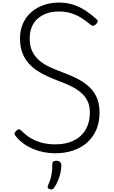

<svg xmlns="http://www.w3.org/2000/svg" viewBox="-20 -1168 884 1487"><path d="M407 19Q367 19 324.5 11.5Q282 4 241.5 -12.5Q201 -29 164.5 -54.5Q128 -80 100 -116Q92 -126 92.5 -134Q93 -142 105 -154Q116 -166 124.5 -167Q133 -168 149 -153Q180 -121 218.5 -98Q257 -75 304.5 -62.5Q352 -50 407 -50Q469 -50 519 -66.5Q569 -83 604 -115Q639 -147 657.5 -193Q676 -239 676 -297Q676 -350 657 -387.5Q638 -425 605 -452.5Q572 -480 528 -501.5Q484 -523 434 -541Q390 -558 347.5 -577Q305 -596 266.5 -621.5Q228 -647 198.5 -681.5Q169 -716 152 -762Q135 -808 135 -870Q135 -936 158.5 -987.5Q182 -1039 223 -1074.5Q264 -1110 318.5 -1129Q373 -1148 436 -1148Q501 -1148 552.5 -1130Q604 -1112 647 -1083Q690 -1054 728 -1019Q738 -1010 736.5 -1001.5Q735 -993 726 -983Q715 -972 705.5 -969Q696 -966 685 -974Q647 -1006 609.5 -1029.5Q572 -1053 529.5 -1066Q487 -1079 436 -1079Q384 -1079 342.5 -1064.5Q301 -1050 271 -1023Q241 -996 225.5 -957.5Q210 -919 210 -870Q210 -810 230.5 -769Q251 -728 286 -698.5Q321 -669 365.5 -648.5Q410 -628 459 -610Q511 -591 563 -566.5Q615 -542 657.5 -507Q700 -472 725.5 -421Q751 -370 751 -297Q751 -224 727 -166Q703 -108 657.5 -66.5Q612 -25 548.5 -3Q485 19 407 19ZM363 297Q352 292 349.5 284.5Q347 277 354 263Q366 236 372.5 212Q379 188 382 162.5Q385 137 385 105Q385 91 392.5 84Q400 77 416 77Q435 77 445 86.5Q455 96 455 112Q455 138 448.5 168.5Q442 199 430 228.5Q418 258 402 282Q394 295 385.5 298Q377 301 363 297Z"/></svg>

Font: Playwrite CL Light
Style: Regular
Weight: 300
Designer: Veronika Burian, José Scaglione
Foundry: TypeTogether
Version: Version 1.002